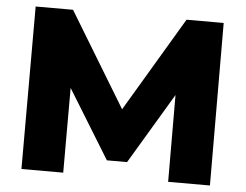

<svg xmlns="http://www.w3.org/2000/svg" viewBox="-50 -762 1055 824"><g transform="rotate(5 477.0 -350.0)"><path d="M251 -365 433 -69H520L702 -374L703 0H883L881 -700H721L479 -293L232 -700H71V0H251Z"/></g></svg>

Font: Montserrat-Alt1 ExtBd
Style: Regular
Weight: 800
Designer: Differentunic
Foundry: Differentunic
Version: Version 7.222